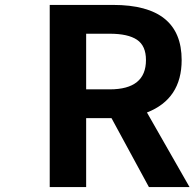

<svg xmlns="http://www.w3.org/2000/svg" viewBox="-20 -760 790 780"><path d="M330 -623V-397H426Q573 -397 573 -516Q573 -574 536.5 -598.5Q500 -623 426 -623ZM750 0H585L433 -280H330V0H182V-740H440Q718 -740 718 -516Q718 -358 577 -303Z"/></svg>

Font: NotoSansHansBold
Style: Bold
Weight: 700
Designer: Ryoko NISHIZUKA  (kana & ideographs); Paul D. Hunt (Latin, Greek & Cyrillic); Wenlong ZHANG  (bopomofo); Sandoll Communi
Foundry: Adobe Systems Incorporated
Version: Version 1.00;December 8, 2021;FontCreator 13.0.0.2675 64-bit